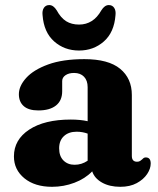

<svg xmlns="http://www.w3.org/2000/svg" viewBox="-20 -724 622 758"><path d="M35 -106.5Q35 -172.5 95.2 -212.2Q155.5 -252 259.5 -252Q297 -252 326 -245.5V-380Q326 -406 311.8 -421Q297.5 -436 272.5 -436Q251.5 -436 238.5 -427Q225.5 -418 225.5 -404V-363.5Q225.5 -327 201 -307.5Q176.5 -288 131.5 -288Q93 -288 73.8 -305Q54.5 -322 54.5 -352Q54.5 -384.5 83.5 -416.5Q112.5 -448.5 170 -469.5Q227.5 -490.5 313 -490.5Q408 -490.5 454.2 -452.5Q500.5 -414.5 500.5 -349V-108.5Q500.5 -85.5 521 -85.5Q529 -85.5 533.5 -88.8Q538 -92 542 -95.5Q544.5 -98.5 547.8 -100.5Q551 -102.5 555.5 -102.5Q575 -102.5 575 -78.5Q575 -58 560.8 -36.8Q546.5 -15.5 519.8 -1Q493 13.5 455 13.5Q412.5 13.5 382.8 -3.2Q353 -20 344 -47.5Q316 -18.5 273.8 -2.5Q231.5 13.5 185.5 13.5Q117.5 13.5 76.2 -20.2Q35 -54 35 -106.5ZM213.5 -138.5Q213.5 -107.5 230.5 -90.5Q247.5 -73.5 274.5 -73.5Q302.5 -73.5 326 -89.5V-196.5Q305.5 -204 282.5 -204Q251 -204 232.2 -186.5Q213.5 -169 213.5 -138.5ZM292 -627Q348.5 -627 380 -683Q393 -704 409.5 -704Q423.5 -704 430.8 -693Q438 -682 436 -664.5Q431 -596.5 390.2 -560.5Q349.5 -524.5 292 -524.5Q234.5 -524.5 193.8 -560.5Q153 -596.5 148 -664.5Q146 -682 153.2 -693Q160.5 -704 174.5 -704Q191 -704 204 -683Q220 -653.5 241.2 -640.2Q262.5 -627 292 -627Z"/></svg>

Font: Fraunces 9pt Soft
Style: Bold
Weight: 700
Version: Version 1.000;[b76b70a41]